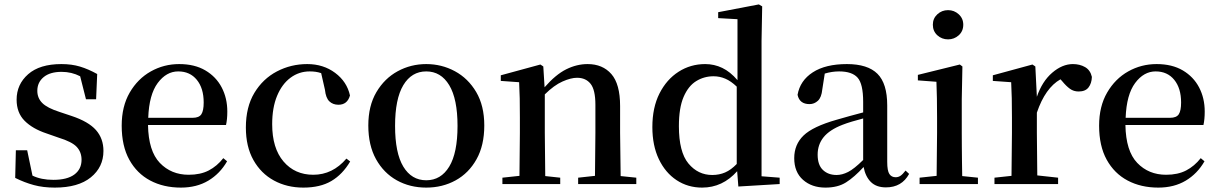

<svg xmlns="http://www.w3.org/2000/svg" viewBox="-20 -833 5514 869"><path d="M228 16.1Q175.3 16.1 133.1 4.6Q90.8 -6.8 48.8 -27.8L51.8 -152.8H103L127 -38.1Q166.5 -19 221.2 -19Q284.2 -19 316.7 -43.2Q349.1 -67.4 349.1 -109.9Q349.1 -144.5 327.4 -168Q305.7 -191.4 245.1 -210L190.9 -229Q127.4 -250 91.3 -286.4Q55.2 -322.8 55.2 -381.8Q55.2 -451.2 107.4 -497.1Q159.7 -543 257.8 -543Q304.7 -543 342 -531.7Q379.4 -520.5 419.9 -498L415 -383.8H369.1L342.8 -487.8Q304.2 -507.8 258.8 -507.8Q206.5 -507.8 177.7 -484.1Q148.9 -460.4 148.9 -421.9Q148.9 -389.2 171.4 -366.7Q193.8 -344.2 250 -326.2L304.2 -308.1Q380.4 -282.7 414.3 -244.4Q448.2 -206.1 448.2 -149.9Q448.2 -76.7 391.1 -30.3Q334 16.1 228 16.1Z M798.8 16.1Q720.2 16.1 659.9 -15.9Q599.6 -47.9 565.2 -110.1Q530.8 -172.4 530.8 -264.2Q530.8 -351.6 567.1 -414.1Q603.5 -476.6 662.6 -509.8Q721.7 -543 791 -543Q860.8 -543 909.4 -514.4Q958 -485.8 983.4 -437.3Q1008.8 -388.7 1008.8 -328.1Q1008.8 -292.5 1002.9 -267.1H649.9Q651.9 -149.4 703.4 -95.7Q754.9 -42 834 -42Q887.2 -42 924.8 -61.5Q962.4 -81.1 990.7 -117.2L1007.8 -103Q975.6 -46.9 922.9 -15.4Q870.1 16.1 798.8 16.1ZM650.9 -299.8H851.6Q880.9 -299.8 891.4 -315.9Q901.9 -332 901.9 -369.1Q901.9 -433.6 870.8 -471.7Q839.8 -509.8 786.6 -509.8Q732.9 -509.8 693.8 -457.3Q654.8 -404.8 650.9 -299.8Z M1353 16.1Q1278.8 16.1 1220 -15.9Q1161.1 -47.9 1127 -108.6Q1092.8 -169.4 1092.8 -255.9Q1092.8 -348.6 1131.3 -412.6Q1169.9 -476.6 1233.4 -509.8Q1296.9 -543 1370.6 -543Q1443.4 -543 1496.8 -503.2Q1550.3 -463.4 1564 -400.9Q1552.2 -358.9 1511.7 -358.9Q1486.8 -358.9 1470.7 -374.3Q1454.6 -389.6 1450.7 -426.8L1433.6 -502Q1420.9 -506.3 1408.2 -508.1Q1395.5 -509.8 1381.8 -509.8Q1333.5 -509.8 1294.9 -481.2Q1256.3 -452.6 1234.1 -399.2Q1211.9 -345.7 1211.9 -271Q1211.9 -162.1 1263.2 -102.1Q1314.5 -42 1397.9 -42Q1485.4 -42 1547.9 -115.2L1564.9 -102.1Q1530.3 -43.5 1479.7 -13.7Q1429.2 16.1 1353 16.1Z M1909.2 16.1Q1835.4 16.1 1776.1 -16.8Q1716.8 -49.8 1681.9 -112.5Q1647 -175.3 1647 -265.1Q1647 -354 1683.6 -416Q1720.2 -478 1779.8 -510.5Q1839.4 -543 1909.2 -543Q1979 -543 2038.8 -510.7Q2098.6 -478.5 2135.3 -416.5Q2171.9 -354.5 2171.9 -265.1Q2171.9 -174.8 2136.7 -112.1Q2101.6 -49.3 2042 -16.6Q1982.4 16.1 1909.2 16.1ZM1909.2 -17.1Q1975.6 -17.1 2013.2 -78.9Q2050.8 -140.6 2050.8 -263.2Q2050.8 -385.3 2013.2 -447.5Q1975.6 -509.8 1909.2 -509.8Q1842.8 -509.8 1805.4 -447.5Q1768.1 -385.3 1768.1 -263.2Q1768.1 -140.6 1805.4 -78.9Q1842.8 -17.1 1909.2 -17.1Z M2671.9 0H2596.7V-28.8L2672.9 -37.1L2674.8 -231.9V-358.9Q2674.8 -426.3 2653.1 -453.6Q2631.3 -481 2591.8 -481Q2564 -481 2525.9 -464.1Q2487.8 -447.3 2445.8 -405.8V-231.9L2447.8 -36.1L2515.6 -28.8V0H2253.9V-28.8L2331.1 -37.1L2333 -231.9V-300.8Q2333 -351.1 2332.3 -387.7Q2331.5 -424.3 2329.6 -460.9L2246.6 -466.8V-492.2L2425.8 -541L2439 -532.2L2444.8 -438Q2495.1 -495.6 2542.7 -519.3Q2590.3 -543 2639.6 -543Q2707.5 -543 2747.1 -497.8Q2786.6 -452.6 2786.6 -353V-231.9L2789.1 -36.1L2859.9 -28.8V0Z M3321.8 11.2 3316.4 -58.1Q3250.5 16.1 3157.7 16.1Q3093.3 16.1 3042.2 -17.6Q2991.2 -51.3 2961.9 -112.8Q2932.6 -174.3 2932.6 -257.8Q2932.6 -346.2 2964.8 -409.9Q2997.1 -473.6 3051.3 -508.3Q3105.5 -543 3171.9 -543Q3212.9 -543 3249 -525.6Q3285.2 -508.3 3317.9 -470.2V-746.1L3230.5 -751V-777.8L3414.6 -813L3429.7 -804.2L3426.8 -648.9V-35.2L3508.8 -28.8V0ZM3314.5 -90.8V-440.9Q3288.6 -465.8 3262.9 -476.8Q3237.3 -487.8 3209.5 -487.8Q3166.5 -487.8 3130.9 -465.8Q3095.2 -443.8 3074 -394.3Q3052.7 -344.7 3052.7 -262.2Q3052.7 -145 3095.9 -93Q3139.2 -41 3203.6 -41Q3235.4 -41 3262 -52.5Q3288.6 -64 3314.5 -90.8Z M3989.7 15.1Q3946.3 15.1 3921.6 -9.3Q3897 -33.7 3888.7 -77.1Q3846.7 -31.2 3809.3 -7.6Q3772 16.1 3715.8 16.1Q3654.3 16.1 3614.5 -19Q3574.7 -54.2 3574.7 -117.2Q3574.7 -178.7 3616.7 -219.5Q3658.7 -260.3 3766.6 -291Q3793.9 -299.3 3825 -307.6Q3856 -315.9 3886.7 -324.2V-372.1Q3886.7 -453.1 3861.6 -481.4Q3836.4 -509.8 3777.8 -509.8Q3745.6 -509.8 3712.9 -500L3701.7 -428.2Q3698.2 -392.1 3681.9 -377Q3665.5 -361.8 3644 -361.8Q3598.6 -361.8 3589.8 -403.8Q3601.1 -468.3 3658.7 -505.6Q3716.3 -543 3813 -543Q3907.2 -543 3951.4 -499Q3995.6 -455.1 3995.6 -356V-100.1Q3995.6 -60.1 4005.4 -45.4Q4015.1 -30.8 4033.7 -30.8Q4045.9 -30.8 4055.7 -37.4Q4065.4 -43.9 4078.6 -61L4094.7 -45.9Q4061.5 15.1 3989.7 15.1ZM3886.7 -108.9V-296.9Q3860.4 -290 3835.9 -282.7Q3811.5 -275.4 3793 -268.1Q3734.9 -245.6 3707.8 -212.2Q3680.7 -178.7 3680.7 -132.8Q3680.7 -86.4 3704.6 -63.7Q3728.5 -41 3766.6 -41Q3791.5 -41 3818.6 -54.7Q3845.7 -68.4 3886.7 -108.9Z M4271 -654.8Q4242.7 -654.8 4222.4 -673.3Q4202.1 -691.9 4202.1 -721.2Q4202.1 -749.5 4222.4 -768.3Q4242.7 -787.1 4271 -787.1Q4298.8 -787.1 4319.3 -768.3Q4339.8 -749.5 4339.8 -721.2Q4339.8 -691.9 4319.3 -673.3Q4298.8 -654.8 4271 -654.8ZM4218.3 0H4142.1V-28.8L4219.2 -37.1L4221.2 -231.9V-299.8Q4221.2 -350.1 4220.5 -388.2Q4219.7 -426.3 4218.3 -462.9L4134.3 -469.2V-494.1L4324.2 -541L4335.9 -532.2L4333 -384.8V-231.9Q4333 -204.6 4333.3 -169.7Q4333.5 -134.8 4334 -99.6Q4334.5 -64.5 4335 -36.1L4406.2 -28.8V0Z M4556.6 0H4481V-28.8L4558.1 -37.1L4560.1 -231.9V-300.8Q4560.1 -352.1 4559.3 -388.2Q4558.6 -424.3 4556.6 -460.9L4473.6 -466.8V-492.2L4652.8 -541L4666 -532.2L4672.9 -395Q4696.8 -464.8 4742.4 -503.9Q4788.1 -543 4835.9 -543Q4867.2 -543 4891.1 -529.3Q4915 -515.6 4921.9 -484.9Q4920.9 -455.6 4906.7 -437.3Q4892.6 -418.9 4861.8 -418.9Q4839.4 -418.9 4822.5 -431.2Q4805.7 -443.4 4788.1 -464.8L4779.8 -474.1Q4710.9 -435.1 4672.9 -323.2V-231.9L4674.8 -39.1L4769 -28.8V0Z M5222.7 16.1Q5144 16.1 5083.7 -15.9Q5023.4 -47.9 4989 -110.1Q4954.6 -172.4 4954.6 -264.2Q4954.6 -351.6 4991 -414.1Q5027.3 -476.6 5086.4 -509.8Q5145.5 -543 5214.8 -543Q5284.7 -543 5333.3 -514.4Q5381.8 -485.8 5407.2 -437.3Q5432.6 -388.7 5432.6 -328.1Q5432.6 -292.5 5426.8 -267.1H5073.7Q5075.7 -149.4 5127.2 -95.7Q5178.7 -42 5257.8 -42Q5311 -42 5348.6 -61.5Q5386.2 -81.1 5414.6 -117.2L5431.6 -103Q5399.4 -46.9 5346.7 -15.4Q5293.9 16.1 5222.7 16.1ZM5074.7 -299.8H5275.4Q5304.7 -299.8 5315.2 -315.9Q5325.7 -332 5325.7 -369.1Q5325.7 -433.6 5294.7 -471.7Q5263.7 -509.8 5210.4 -509.8Q5156.7 -509.8 5117.7 -457.3Q5078.6 -404.8 5074.7 -299.8Z"/></svg>

Font: Source Han Serif TW SemiBold
Style: Regular
Weight: 600
Designer: Ryoko NISHIZUKA Ë•øÂ°öÊ∂ºÂ≠ê (kana & ideographs); Frank Grie√ühammer (Latin, Greek & Cyrillic); Wenlong ZHANG Âº†ÊñáÈæô 
Foundry: Adobe
Version: Version 2.003;hotconv 1.1.1;makeotfexe 2.6.0